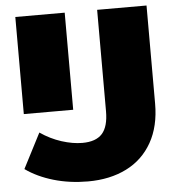

<svg xmlns="http://www.w3.org/2000/svg" viewBox="-56 -752 840 914"><g transform="rotate(-5 364.5 -295.0)"><path d="M31 25 117 -142Q165 -109 218 -92Q271 -75 317 -75Q382 -75 412 -108.5Q442 -142 442 -215V-700H678V-231Q678 -123 634.5 -46Q591 31 512 70.5Q433 110 328 110Q240 110 163.5 87.5Q87 65 31 25ZM51 -700H287V-236H51Z"/></g></svg>

Font: Montserrat Alternates Black
Style: Regular
Weight: 900
Designer: Julieta Ulanovsky
Foundry: Julieta Ulanovsky
Version: Version 7.200